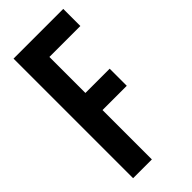

<svg xmlns="http://www.w3.org/2000/svg" viewBox="-225 -747 795 795"><g transform="rotate(-45 172.0 -350.0)"><path d="M40 0V-700.2H331.1V-600.1H149.9V-389.2H292V-289.1H149.9V0Z"/></g></svg>

Font: Bebas Neue Bold
Style: Regular
Weight: 700
Designer: Ryoichi Tsunekawa
Foundry: Ryoichi Tsunekawa
Version: Version 1.300